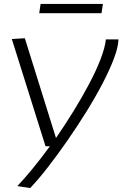

<svg xmlns="http://www.w3.org/2000/svg" viewBox="-20 -736 621 974"><path d="M517 -536H581Q580 -498 558.5 -440.5Q537 -383 500.5 -313Q464 -243 418 -169Q372 -95 322 -23Q272 49 223.5 111.5Q175 174 133 218L68 208Q105 169 147.5 117Q190 65 233 6H211L40 -538L106 -542L264 -36Q309 -101 352.5 -171.5Q396 -242 432 -310Q468 -378 490.5 -436.5Q513 -495 517 -536ZM179 -669 186 -716H502L495 -669Z"/></svg>

Font: Georama Expanded Light
Style: Italic
Weight: 300
Width: 7
Italic angle: -9°
Designer: Jean-Baptiste Levee
Foundry: Production Type
Version: Version 1.000